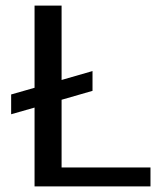

<svg xmlns="http://www.w3.org/2000/svg" viewBox="-20 -669 580 689"><path d="M104 -283 20 -259V-330L104 -354V-649H201V-382L312 -414V-343L201 -311V-68H520V0H104Z"/></svg>

Font: Play
Style: Regular
Weight: 400
Designer: Jonas Hecksher (Cyrillic expansion: Cyreal)
Foundry: Jonas Hecksher, Playtype, e-types AS
Version: Version 2.101; ttfautohint (v1.5.65-e2d9)